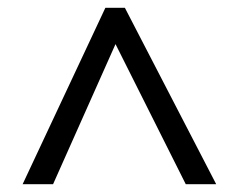

<svg xmlns="http://www.w3.org/2000/svg" viewBox="-20 -739 612 492"><path d="M38 -267 250 -719H300L534 -267H456L276 -626L116 -267Z"/></svg>

Font: Noto Sans Medefaidrin
Style: Regular
Weight: 400
Designer: Dalton Maag Ltd
Foundry: Dalton Maag Ltd
Version: Version 1.002; ttfautohint (v1.8.4.7-5d5b)